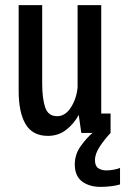

<svg xmlns="http://www.w3.org/2000/svg" viewBox="-20 -520 490 751"><path d="M167.5 11.5Q107.5 11.5 80.2 -34.2Q53 -80 53 -164.5V-500H145V-195Q145 -134 156.8 -99.8Q168.5 -65.5 203.5 -65.5Q235.5 -65.5 257.5 -100Q279.5 -134.5 283.5 -178.5V-500H376V-76H412.5V0H298L288 -70.5Q269 -35.5 238.5 -12Q208 11.5 167.5 11.5ZM449.5 137V201.5Q434.5 206 413.5 208.5Q392.5 211 373.5 211Q329.5 211 301 189.8Q272.5 168.5 272.5 123Q272.5 83.5 296.2 50.8Q320 18 342 0H412.5Q390.5 23 371 52Q351.5 81 351.5 106.5Q351.5 129 364.2 137.8Q377 146.5 396.5 146.5Q409 146.5 424.2 143.8Q439.5 141 449.5 137Z"/></svg>

Font: Trispace Condensed
Style: Regular
Weight: 400
Width: 3
Designer: Tyler Finck
Foundry: Etcetera Type Company
Version: Version 1.210; ttfautohint (v1.8.3)